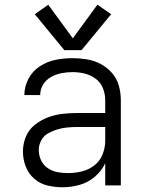

<svg xmlns="http://www.w3.org/2000/svg" viewBox="-20 -784 616 812"><path d="M244 8Q281 8 316.5 -2Q352 -12 381 -36.5Q410 -61 425 -94V0H491V-361Q491 -392 482.5 -422Q474 -452 453.5 -475.5Q433 -499 405.5 -513.5Q378 -528 347.5 -533Q317 -538 287 -538Q251 -538 215.5 -531Q180 -524 149 -504Q118 -484 100.5 -451Q83 -418 83 -382H150Q150 -406 162.5 -426.5Q175 -447 196 -458.5Q217 -470 240 -474.5Q263 -479 287 -479Q312 -479 337.5 -473Q363 -467 384 -451.5Q405 -436 415 -411.5Q425 -387 425 -361V-306H308Q276 -306 244.5 -302.5Q213 -299 182.5 -287.5Q152 -276 126.5 -255.5Q101 -235 89 -205Q77 -175 77 -143Q77 -111 88.5 -80.5Q100 -50 124.5 -28.5Q149 -7 180.5 0.5Q212 8 244 8ZM268 -52Q245 -52 223 -56Q201 -60 182 -73Q163 -86 153.5 -106.5Q144 -127 144 -150Q144 -171 154.5 -190.5Q165 -210 184 -220.5Q203 -231 223.5 -237Q244 -243 265.5 -245Q287 -247 308 -247H425V-189Q425 -160 414 -131.5Q403 -103 379 -84.5Q355 -66 326 -59Q297 -52 268 -52ZM252 -572H325L450 -724L392 -764L288 -622L184 -764L127 -724Z"/></svg>

Font: Iosevka Sparkle Light
Style: Regular
Weight: 300
Designer: Belleve Invis
Foundry: Belleve Invis
Version: Version 4.5.0; ttfautohint (v1.8.3)